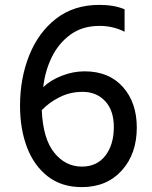

<svg xmlns="http://www.w3.org/2000/svg" viewBox="-20 -750 623 786"><path d="M315 -68Q377 -68 411.5 -113Q446 -158 446 -230Q446 -298 410.5 -336Q375 -374 318 -374Q267 -374 223.5 -352Q180 -330 151 -299Q156 -182 202 -125Q248 -68 315 -68ZM315 16Q232 16 175.5 -28Q119 -72 90.5 -147Q62 -222 62 -317Q62 -429 99.5 -523Q137 -617 209.5 -673.5Q282 -730 387 -730Q447 -730 490 -712V-620Q443 -644 388 -644Q317 -644 268 -608Q219 -572 191.5 -515Q164 -458 157 -393Q185 -421 232 -439.5Q279 -458 326 -458Q426 -458 483 -394Q540 -330 540 -228Q540 -120 478.5 -52Q417 16 315 16Z"/></svg>

Font: LXGW 975 Gothic SC
Style: Regular
Weight: 400
Version: Version 2.01;February 25, 2021